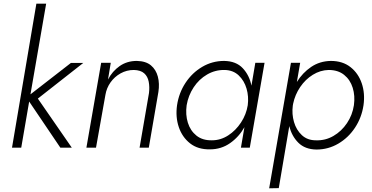

<svg xmlns="http://www.w3.org/2000/svg" viewBox="-20 -800 2014 1040"><path d="M364 -459H431L185 -266L369 0H307L138 -250L95 0H45L177 -780H230L145 -289Z M787 -296Q791 -329 785.5 -357.5Q780 -386 761 -403Q742 -420 705 -421Q666 -421 633 -402.5Q600 -384 578.5 -353.5Q557 -323 551 -286L500 0H448L528 -460H580L565 -369Q588 -414 628 -442Q668 -470 721 -470Q770 -469 797.5 -446Q825 -423 835 -385Q845 -347 838 -302L786 0H736Z M939 -230Q949 -297 985 -351.5Q1021 -406 1075.5 -438Q1130 -470 1194 -470Q1259 -469 1295 -430.5Q1331 -392 1342 -336L1363 -460H1413L1333 0H1285L1304 -111Q1274 -58 1226 -24.5Q1178 9 1117 9Q1052 10 1009.5 -23.5Q967 -57 948.5 -111.5Q930 -166 939 -230ZM991 -230Q984 -179 997.5 -135.5Q1011 -92 1044 -65.5Q1077 -39 1128 -40Q1175 -40 1216 -66.5Q1257 -93 1285.5 -136.5Q1314 -180 1322 -230Q1328 -277 1315.5 -320Q1303 -363 1273 -391.5Q1243 -420 1197 -421Q1146 -422 1102 -396.5Q1058 -371 1029 -327Q1000 -283 991 -230Z M1490 219 1438 220 1556 -460H1606L1588 -356Q1619 -406 1665.5 -437.5Q1712 -469 1772 -470Q1836 -470 1878.5 -436.5Q1921 -403 1939.5 -348.5Q1958 -294 1949 -230Q1939 -163 1903 -108.5Q1867 -54 1812.5 -22Q1758 10 1694 10Q1632 9 1596 -27Q1560 -63 1547 -117ZM1897 -230Q1904 -281 1890.5 -324.5Q1877 -368 1844 -394.5Q1811 -421 1760 -421Q1715 -420 1674.5 -395Q1634 -370 1606 -328.5Q1578 -287 1568 -239L1566 -228Q1560 -182 1572.5 -139Q1585 -96 1615 -68Q1645 -40 1691 -40Q1742 -38 1786 -63.5Q1830 -89 1859.5 -133Q1889 -177 1897 -230Z"/></svg>

Font: Jost* Light
Style: Italic
Weight: 300
Italic angle: -10°
Version: Version 3.7